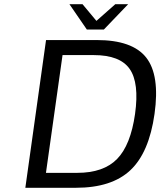

<svg xmlns="http://www.w3.org/2000/svg" viewBox="-20 -890 763 910"><path d="M339.8 0H100.1L198.2 -700.2H438.5Q607.9 -700.2 673.1 -616.9Q738.3 -533.7 712.4 -350.1Q686.5 -166.5 597.9 -83.3Q509.3 0 339.8 0ZM424.3 -628.9H276.4L197.8 -70.8H346.2Q470.7 -70.8 534.9 -136.5Q599.1 -202.1 620.1 -350.1Q640.6 -497.1 594.7 -563Q548.8 -628.9 424.3 -628.9ZM587.4 -870.1 472.2 -750H391.6L309.1 -870.1H371.1L437 -791L526.4 -870.1Z"/></svg>

Font: Fivo Sans
Style: Italic
Weight: 400
Designer: Alexander Slobzheninov
Foundry: Alexander Slobzheninov
Version: 1.0